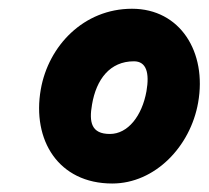

<svg xmlns="http://www.w3.org/2000/svg" viewBox="-20 -818 479 441"><path d="M237.8 -396.5C335.9 -396.5 417.5 -481.4 435.1 -582.5C455.6 -698.2 394 -797.9 283.2 -797.9C172.4 -797.9 91.3 -712.9 73.7 -612.8C53.2 -496.1 114.3 -396.5 237.8 -396.5ZM232.4 -510.3C189.9 -510.3 184.1 -537.1 191.4 -578.1C201.2 -635.7 232.4 -677.2 287.6 -677.2C316.4 -677.2 323.7 -650.4 316.4 -608.4C306.2 -551.8 273.9 -510.3 232.4 -510.3Z"/></svg>

Font: Decalotype Black Italic
Style: Regular
Weight: 900
Italic angle: -10°
Designer: Alfredo Marco Pradil
Foundry: Alfredo Marco Pradil
Version: Version 1.0